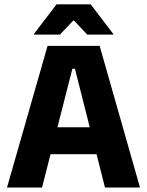

<svg xmlns="http://www.w3.org/2000/svg" viewBox="-20 -846 663 866"><path d="M11.5 0 194.5 -639H429.5L611.5 0H453.5L318 -536H306.5L169.5 0ZM167 -150.5V-272H455V-150.5ZM235 -826.5H389L491.5 -692V-690H373.5L314 -753H310L250.5 -690H132.5V-692Z"/></svg>

Font: Anek Latin Medium
Style: Bold
Weight: 700
Version: Version 1.003